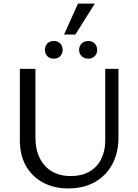

<svg xmlns="http://www.w3.org/2000/svg" viewBox="-20 -1043 773 1073"><path d="M361 10Q281 10 220 -23Q159 -56 125 -116Q91 -176 91 -258V-658H178V-275Q178 -208 202 -159.5Q226 -111 270.5 -85Q315 -59 376 -59Q436 -59 479 -83.5Q522 -108 545 -153Q568 -198 568 -256V-658H642V-275Q642 -189 607.5 -125Q573 -61 510 -25.5Q447 10 361 10ZM281 -715Q258 -715 244.5 -729Q231 -743 231 -764Q231 -786 244.5 -800Q258 -814 281 -814Q303 -814 316.5 -800Q330 -786 330 -764Q330 -743 316.5 -729Q303 -715 281 -715ZM474 -715Q451 -715 436.5 -729Q422 -743 422 -764Q422 -786 436.5 -800Q451 -814 474 -814Q495 -814 509 -800Q523 -786 523 -764Q523 -743 509 -729Q495 -715 474 -715ZM338 -850 416 -1023H510L401 -850Z"/></svg>

Font: Ysabeau Office Medium
Style: Regular
Weight: 500
Designer: Christian Thalmann (Catharsis Fonts)
Version: Version 2.001;gftools[0.9.30]; featfreeze: tnum,lnum,ss02